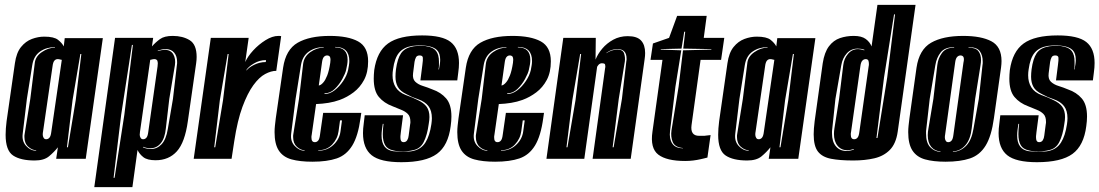

<svg xmlns="http://www.w3.org/2000/svg" viewBox="-20 -650 4501 786"><path d="M122 7Q64 7 33.5 -13.5Q3 -34 3 -98Q3 -111 4 -124.5Q5 -138 7 -154L41 -391Q47 -434 66 -457.5Q85 -481 110.5 -490.5Q136 -500 161 -500Q201 -500 217.5 -487Q234 -474 241 -460L245 -494H401L331 0H210L217 -47Q201 -27 180.5 -10Q160 7 122 7ZM128 -33V-35Q112 -35 96 -49Q80 -63 80 -89Q80 -92 80 -95.5Q80 -99 81 -102L104 -245L122 -389Q124 -418 151 -436.5Q178 -455 205 -455V-457Q170 -457 144 -439Q118 -421 112 -383L90 -245L73 -103Q69 -72 87 -52.5Q105 -33 128 -33ZM254 -47H258L290 -240L313 -429H309L277 -240ZM169 -80Q177 -80 182.5 -86.5Q188 -93 190 -110L233 -405L228 -406Q225 -407 222 -407.5Q219 -408 216 -408Q208 -408 202.5 -401.5Q197 -395 195 -378L156 -110Q155 -106 155 -99Q155 -92 158 -87Q161 -80 169 -80Z M366 116 451 -495H607L602 -460Q617 -477 635 -490Q653 -503 687 -503Q728 -503 756.5 -485.5Q785 -468 785 -417Q785 -411 784.5 -404.5Q784 -398 783 -391L749 -154Q737 -67 704 -30.5Q671 6 617 6Q583 6 567 -6.5Q551 -19 543 -36L522 116ZM445 78H449L489 -180L524 -466H520L476 -180ZM565 -47Q580 -40 598 -40Q623 -40 641.5 -59.5Q660 -79 667 -122L688 -245L704 -383Q705 -387 705 -390.5Q705 -394 705 -397Q705 -420 693 -434.5Q681 -449 658 -449Q644 -449 626 -443V-441Q643 -446 654 -446Q679 -446 689.5 -427.5Q700 -409 696 -383L673 -245L659 -125Q655 -84 638 -63.5Q621 -43 595 -43Q581 -43 566 -49ZM566 -80Q574 -80 579.5 -86.5Q585 -93 587 -110L625 -378Q625 -382 625.5 -385Q626 -388 626 -390Q626 -396 624 -402Q620 -408 612 -408Q609 -408 606 -407.5Q603 -407 600 -406L595 -405L553 -110Q553 -107 552.5 -104Q552 -101 552 -99Q552 -92 555 -87Q558 -80 566 -80Z M773 0 843 -495H998L984 -396Q994 -419 1016.5 -443.5Q1039 -468 1067 -485.5Q1095 -503 1120 -503Q1127 -503 1131 -502L1111 -360Q1090 -360 1065.5 -347Q1041 -334 1017 -301Q993 -268 972.5 -212.5Q952 -157 939 -72L928 0ZM857 -47H861L893 -240L916 -429H912L880 -240ZM989 -361Q997 -373 1020 -384.5Q1043 -396 1068 -396L1069 -404Q1043 -404 1020 -390.5Q997 -377 989 -364Z M1259 12Q1208 12 1173.5 2.5Q1139 -7 1121.5 -33.5Q1104 -60 1104 -109Q1104 -122 1105.5 -136Q1107 -150 1109 -166L1139 -373Q1150 -447 1198.5 -475Q1247 -503 1330 -503Q1405 -503 1446 -480.5Q1487 -458 1487 -399Q1487 -354 1470.5 -323Q1454 -292 1427.5 -272Q1401 -252 1371 -241Q1349 -233 1324.5 -229Q1300 -225 1274 -224L1256 -98Q1255 -95 1255 -92Q1255 -89 1255 -86Q1255 -68 1269 -68Q1277 -68 1282.5 -74.5Q1288 -81 1290 -98L1303 -188H1459L1456 -167Q1446 -93 1422 -54Q1398 -15 1358.5 -1.5Q1319 12 1259 12ZM1308 -265Q1330 -265 1350 -280.5Q1370 -296 1385 -318.5Q1400 -341 1405 -363Q1407 -374 1408.5 -383Q1410 -392 1410 -400Q1410 -458 1352 -458V-456Q1403 -456 1403 -405Q1403 -388 1397 -364Q1394 -350 1381.5 -327Q1369 -304 1350.5 -286Q1332 -268 1309 -268ZM1227 -33V-35Q1211 -35 1195.5 -49Q1180 -63 1180 -89Q1180 -92 1180 -95Q1180 -98 1181 -102L1204 -245L1221 -389Q1225 -419 1251 -437Q1277 -455 1305 -455V-457Q1270 -457 1244 -438.5Q1218 -420 1212 -383L1190 -245L1172 -103Q1168 -72 1186.5 -52.5Q1205 -33 1227 -33ZM1285 -300Q1294 -301 1304 -313Q1312 -322 1319.5 -341Q1327 -360 1332 -393Q1332 -397 1332.5 -400Q1333 -403 1333 -405Q1333 -411 1331 -417Q1327 -423 1319 -423Q1311 -423 1305.5 -416.5Q1300 -410 1298 -393ZM1283 -33Q1319 -33 1344.5 -56.5Q1370 -80 1374 -113L1380 -157H1372L1366 -113Q1362 -82 1340 -58.5Q1318 -35 1283 -35Z M1623 14Q1537 14 1501.5 -14.5Q1466 -43 1466 -105Q1466 -123 1469 -144L1473 -178H1630L1621 -109Q1618 -91 1620 -79Q1622 -68 1632 -68Q1642 -68 1647 -76Q1652 -84 1653 -95L1659 -141Q1660 -144 1660 -147Q1660 -150 1660 -152Q1660 -173 1649.5 -183.5Q1639 -194 1622.5 -200.5Q1606 -207 1587 -215Q1552 -228 1531 -253Q1510 -278 1510 -328Q1510 -336 1510.5 -344.5Q1511 -353 1512 -363Q1523 -439 1568.5 -472Q1614 -505 1708 -505Q1791 -505 1825 -478Q1859 -451 1859 -392Q1859 -374 1856 -353L1852 -321H1701L1709 -384Q1712 -405 1711 -414Q1710 -423 1698 -423Q1687 -423 1683 -415.5Q1679 -408 1677 -397L1671 -350Q1668 -327 1680 -315.5Q1692 -304 1711.5 -298Q1731 -292 1750 -284Q1785 -272 1806.5 -247Q1828 -222 1828 -173Q1828 -155 1825 -134Q1815 -54 1768.5 -20Q1722 14 1623 14ZM1630 -29Q1639 -29 1651 -29.5Q1663 -30 1671 -32Q1704 -39 1721.5 -66.5Q1739 -94 1746 -142Q1747 -149 1747.5 -155Q1748 -161 1748 -166Q1748 -197 1734 -215.5Q1720 -234 1691 -244L1667 -253L1643 -265Q1618 -277 1608.5 -294.5Q1599 -312 1599 -336Q1599 -343 1599.5 -350.5Q1600 -358 1601 -366Q1607 -410 1621.5 -431.5Q1636 -453 1667 -459Q1674 -461 1683 -461.5Q1692 -462 1700 -462H1715Q1719 -462 1722 -461.5Q1725 -461 1728 -460Q1754 -456 1765.5 -441Q1777 -426 1777 -397Q1777 -390 1777 -382Q1777 -374 1775 -366H1777Q1779 -377 1780.5 -387Q1782 -397 1782 -405Q1782 -432 1769 -445Q1756 -458 1728 -462Q1723 -463 1716 -463.5Q1709 -464 1701 -464Q1693 -464 1684 -463.5Q1675 -463 1667 -462Q1632 -456 1613.5 -434Q1595 -412 1589 -366Q1588 -360 1587.5 -354Q1587 -348 1587 -342Q1587 -313 1600 -292.5Q1613 -272 1641 -261L1667 -251L1689 -241Q1715 -229 1726.5 -213Q1738 -197 1738 -171Q1738 -159 1735 -142Q1729 -97 1714.5 -68.5Q1700 -40 1670 -35Q1663 -33 1651 -31.5Q1639 -30 1630 -30Q1622 -30 1609.5 -31Q1597 -32 1591 -34Q1566 -39 1556.5 -56Q1547 -73 1547 -101Q1547 -119 1550 -143H1547Q1545 -130 1543.5 -118Q1542 -106 1542 -95Q1542 -38 1590 -31Q1596 -30 1609 -29.5Q1622 -29 1630 -29Z M2007 12Q1956 12 1921.5 2.5Q1887 -7 1869.5 -33.5Q1852 -60 1852 -109Q1852 -122 1853.5 -136Q1855 -150 1857 -166L1887 -373Q1898 -447 1946.5 -475Q1995 -503 2078 -503Q2153 -503 2194 -480.5Q2235 -458 2235 -399Q2235 -354 2218.5 -323Q2202 -292 2175.5 -272Q2149 -252 2119 -241Q2097 -233 2072.5 -229Q2048 -225 2022 -224L2004 -98Q2003 -95 2003 -92Q2003 -89 2003 -86Q2003 -68 2017 -68Q2025 -68 2030.5 -74.5Q2036 -81 2038 -98L2051 -188H2207L2204 -167Q2194 -93 2170 -54Q2146 -15 2106.5 -1.5Q2067 12 2007 12ZM2056 -265Q2078 -265 2098 -280.5Q2118 -296 2133 -318.5Q2148 -341 2153 -363Q2155 -374 2156.5 -383Q2158 -392 2158 -400Q2158 -458 2100 -458V-456Q2151 -456 2151 -405Q2151 -388 2145 -364Q2142 -350 2129.5 -327Q2117 -304 2098.5 -286Q2080 -268 2057 -268ZM1975 -33V-35Q1959 -35 1943.5 -49Q1928 -63 1928 -89Q1928 -92 1928 -95Q1928 -98 1929 -102L1952 -245L1969 -389Q1973 -419 1999 -437Q2025 -455 2053 -455V-457Q2018 -457 1992 -438.5Q1966 -420 1960 -383L1938 -245L1920 -103Q1916 -72 1934.5 -52.5Q1953 -33 1975 -33ZM2033 -300Q2042 -301 2052 -313Q2060 -322 2067.5 -341Q2075 -360 2080 -393Q2080 -397 2080.5 -400Q2081 -403 2081 -405Q2081 -411 2079 -417Q2075 -423 2067 -423Q2059 -423 2053.5 -416.5Q2048 -410 2046 -393ZM2031 -33Q2067 -33 2092.5 -56.5Q2118 -80 2122 -113L2128 -157H2120L2114 -113Q2110 -82 2088 -58.5Q2066 -35 2031 -35Z M2217 0 2286 -495H2419L2418 -406Q2427 -429 2445.5 -451Q2464 -473 2490.5 -487.5Q2517 -502 2550 -502Q2588 -502 2604.5 -484Q2621 -466 2621 -433Q2621 -427 2620.5 -421Q2620 -415 2619 -408L2562 0H2406L2457 -370Q2458 -373 2458 -375.5Q2458 -378 2458 -379Q2458 -387 2454.5 -389Q2451 -391 2444 -391Q2436 -391 2430 -384.5Q2424 -378 2424 -373L2372 0ZM2488 -47H2492L2526 -245L2544 -399Q2545 -402 2545 -405Q2545 -408 2545 -410Q2545 -449 2508 -449Q2483 -449 2463 -434L2462 -432Q2484 -447 2508 -447Q2530 -447 2535 -431Q2540 -415 2538 -399L2513 -245ZM2299 -47H2303L2336 -240L2359 -429H2355L2323 -240Z M2785 9Q2709 9 2675 -17Q2641 -43 2651 -111L2692 -405H2643L2653 -472L2719 -495L2752 -585H2873L2861 -495H2945L2932 -405H2848L2811 -138Q2805 -94 2842 -94H2856Q2860 -94 2863.5 -94Q2867 -94 2871 -95L2889 -97L2876 -5Q2869 -3 2862 -1.5Q2855 0 2847 2Q2834 5 2818 7Q2802 9 2785 9ZM2776 -43V-44Q2743 -47 2734 -68.5Q2725 -90 2729 -117L2758 -295L2776 -444L2892 -447V-449L2777 -451L2785 -520H2781L2770 -451L2685 -449V-447L2769 -444L2745 -295L2723 -114Q2719 -82 2732 -62.5Q2745 -43 2776 -43Z M3039 7Q2981 7 2950.5 -13.5Q2920 -34 2920 -98Q2920 -111 2921 -124.5Q2922 -138 2924 -154L2958 -391Q2964 -434 2983 -457.5Q3002 -481 3027.5 -490.5Q3053 -500 3078 -500Q3118 -500 3134.5 -487Q3151 -474 3158 -460L3162 -494H3318L3248 0H3127L3134 -47Q3118 -27 3097.5 -10Q3077 7 3039 7ZM3045 -33V-35Q3029 -35 3013 -49Q2997 -63 2997 -89Q2997 -92 2997 -95.5Q2997 -99 2998 -102L3021 -245L3039 -389Q3041 -418 3068 -436.5Q3095 -455 3122 -455V-457Q3087 -457 3061 -439Q3035 -421 3029 -383L3007 -245L2990 -103Q2986 -72 3004 -52.5Q3022 -33 3045 -33ZM3171 -47H3175L3207 -240L3230 -429H3226L3194 -240ZM3086 -80Q3094 -80 3099.5 -86.5Q3105 -93 3107 -110L3150 -405L3145 -406Q3142 -407 3139 -407.5Q3136 -408 3133 -408Q3125 -408 3119.5 -401.5Q3114 -395 3112 -378L3073 -110Q3072 -106 3072 -99Q3072 -92 3075 -87Q3078 -80 3086 -80Z M3473 7Q3418 7 3382 0Q3346 -7 3328.5 -29.5Q3311 -52 3311 -100Q3311 -111 3312 -124.5Q3313 -138 3315 -154L3348 -391Q3355 -436 3373.5 -460.5Q3392 -485 3418.5 -494Q3445 -503 3475 -503Q3507 -503 3524 -490.5Q3541 -478 3548 -460L3572 -630H3728L3655 -111Q3648 -62 3623 -36.5Q3598 -11 3559.5 -2Q3521 7 3473 7ZM3568 -85H3572L3612 -333L3644 -591H3640L3599 -333ZM3476 -38 3475 -40Q3460 -35 3449 -35Q3424 -35 3409 -53Q3394 -71 3394 -102Q3394 -108 3394.5 -113.5Q3395 -119 3396 -125L3415 -245L3432 -383Q3435 -410 3451.5 -429.5Q3468 -449 3493 -449Q3503 -449 3518 -444L3519 -446Q3512 -449 3505 -450Q3498 -451 3491 -451Q3464 -451 3446.5 -431.5Q3429 -412 3424 -383L3400 -245L3387 -122Q3386 -118 3386 -113.5Q3386 -109 3386 -104Q3386 -70 3402 -51Q3418 -32 3445 -32Q3460 -32 3476 -38ZM3477 -80Q3485 -80 3490.5 -86.5Q3496 -93 3498 -110L3536 -378Q3537 -381 3537 -384Q3537 -387 3537 -389Q3537 -396 3535 -402Q3532 -408 3524 -408Q3516 -408 3510 -401.5Q3504 -395 3502 -378L3464 -110Q3463 -107 3463 -104Q3463 -101 3463 -98Q3463 -80 3477 -80Z M3851 12Q3801 12 3767 2.5Q3733 -7 3715.5 -33.5Q3698 -60 3698 -109Q3698 -122 3699.5 -136Q3701 -150 3703 -166L3732 -373Q3743 -447 3791.5 -475Q3840 -503 3923 -503Q3997 -503 4038.5 -481Q4080 -459 4080 -400Q4080 -394 4079.5 -387.5Q4079 -381 4078 -373L4049 -167Q4039 -93 4015 -54Q3991 -15 3951 -1.5Q3911 12 3851 12ZM3830 -28V-30Q3806 -32 3792 -49Q3778 -66 3778 -97Q3778 -110 3781 -125L3801 -245L3817 -383Q3820 -411 3836 -433Q3852 -455 3886 -455V-457Q3848 -457 3831 -435.5Q3814 -414 3809 -383L3786 -245L3772 -122Q3771 -117 3771 -112.5Q3771 -108 3771 -103Q3771 -66 3787.5 -48Q3804 -30 3830 -28ZM3881 -28Q3912 -30 3934.5 -52.5Q3957 -75 3965 -122L3987 -245L4002 -383Q4003 -387 4003 -390.5Q4003 -394 4003 -398Q4003 -424 3991 -440.5Q3979 -457 3945 -457V-455Q3974 -455 3985 -441Q3996 -427 3996 -405Q3996 -400 3995.5 -394.5Q3995 -389 3994 -383L3972 -245L3958 -125Q3953 -80 3932.5 -56Q3912 -32 3881 -30ZM3862 -68Q3870 -68 3875.5 -74.5Q3881 -81 3883 -98L3924 -393Q3925 -398 3925.5 -401Q3926 -404 3926 -407Q3926 -413 3924 -417Q3920 -423 3912 -423Q3904 -423 3898 -416.5Q3892 -410 3890 -393L3849 -98Q3848 -94 3848 -87Q3848 -80 3851 -75Q3854 -68 3862 -68Z M4225 14Q4139 14 4103.5 -14.5Q4068 -43 4068 -105Q4068 -123 4071 -144L4075 -178H4232L4223 -109Q4220 -91 4222 -79Q4224 -68 4234 -68Q4244 -68 4249 -76Q4254 -84 4255 -95L4261 -141Q4262 -144 4262 -147Q4262 -150 4262 -152Q4262 -173 4251.5 -183.5Q4241 -194 4224.5 -200.5Q4208 -207 4189 -215Q4154 -228 4133 -253Q4112 -278 4112 -328Q4112 -336 4112.5 -344.5Q4113 -353 4114 -363Q4125 -439 4170.5 -472Q4216 -505 4310 -505Q4393 -505 4427 -478Q4461 -451 4461 -392Q4461 -374 4458 -353L4454 -321H4303L4311 -384Q4314 -405 4313 -414Q4312 -423 4300 -423Q4289 -423 4285 -415.5Q4281 -408 4279 -397L4273 -350Q4270 -327 4282 -315.5Q4294 -304 4313.5 -298Q4333 -292 4352 -284Q4387 -272 4408.5 -247Q4430 -222 4430 -173Q4430 -155 4427 -134Q4417 -54 4370.5 -20Q4324 14 4225 14ZM4232 -29Q4241 -29 4253 -29.5Q4265 -30 4273 -32Q4306 -39 4323.5 -66.5Q4341 -94 4348 -142Q4349 -149 4349.5 -155Q4350 -161 4350 -166Q4350 -197 4336 -215.5Q4322 -234 4293 -244L4269 -253L4245 -265Q4220 -277 4210.5 -294.5Q4201 -312 4201 -336Q4201 -343 4201.5 -350.5Q4202 -358 4203 -366Q4209 -410 4223.5 -431.5Q4238 -453 4269 -459Q4276 -461 4285 -461.5Q4294 -462 4302 -462H4317Q4321 -462 4324 -461.5Q4327 -461 4330 -460Q4356 -456 4367.5 -441Q4379 -426 4379 -397Q4379 -390 4379 -382Q4379 -374 4377 -366H4379Q4381 -377 4382.5 -387Q4384 -397 4384 -405Q4384 -432 4371 -445Q4358 -458 4330 -462Q4325 -463 4318 -463.5Q4311 -464 4303 -464Q4295 -464 4286 -463.5Q4277 -463 4269 -462Q4234 -456 4215.5 -434Q4197 -412 4191 -366Q4190 -360 4189.5 -354Q4189 -348 4189 -342Q4189 -313 4202 -292.5Q4215 -272 4243 -261L4269 -251L4291 -241Q4317 -229 4328.5 -213Q4340 -197 4340 -171Q4340 -159 4337 -142Q4331 -97 4316.5 -68.5Q4302 -40 4272 -35Q4265 -33 4253 -31.5Q4241 -30 4232 -30Q4224 -30 4211.5 -31Q4199 -32 4193 -34Q4168 -39 4158.5 -56Q4149 -73 4149 -101Q4149 -119 4152 -143H4149Q4147 -130 4145.5 -118Q4144 -106 4144 -95Q4144 -38 4192 -31Q4198 -30 4211 -29.5Q4224 -29 4232 -29Z"/></svg>

Font: Alumni Sans Inline One
Style: Italic
Weight: 400
Italic angle: -8°
Designer: Robert E. Leuschke
Foundry: Robert E. Leuschke
Version: Version 1.100; ttfautohint (v1.8.3)